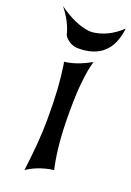

<svg xmlns="http://www.w3.org/2000/svg" viewBox="-149 -792 579 846"><g transform="rotate(20 140.5 -369.5)"><path d="M81.5 0Q90.8 -73.7 95.5 -134Q100.1 -194.3 100.1 -243.2Q100.1 -282.7 99.4 -317.1Q98.6 -351.6 96.7 -382.6Q94.7 -413.6 91.6 -442.4Q88.4 -471.2 84 -500.5L81.5 -508.3Q111.3 -511.7 140.9 -522.2Q170.4 -532.7 201.2 -549.8L204.6 -551.8Q180.2 -467.3 180.2 -316.9V-299.8Q180.2 -162.6 200.7 -62.5L204.6 -44.9Q183.6 -42.5 164.8 -37.4Q146 -32.2 130.1 -25.9Q114.3 -19.5 101.8 -12.7Q89.4 -5.9 81.5 0ZM287.6 -738.8Q270.5 -585 120.6 -585Q83 -585 56.6 -616.7L53.2 -623Q39.1 -681.2 -5.9 -737.3Q73.2 -680.2 140.1 -673.3L152.3 -672.9Q226.6 -680.2 287.6 -738.8Z"/></g></svg>

Font: MedievalSharp
Style: Regular
Weight: 500
Version: Version 1.0